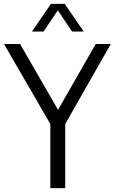

<svg xmlns="http://www.w3.org/2000/svg" viewBox="-38 -966 588 986"><path d="M531 -740 297 -329.5V0H220.5V-329L-17.5 -740H65L260 -402L453.5 -740ZM392 -804H332L259 -913L185.5 -804H126L223.5 -946H294.5Z"/></svg>

Font: Encode Sans Condensed
Style: Regular
Weight: 400
Width: 3
Designer: Multiple Designers
Foundry: Impallari Type
Version: Version 2.000